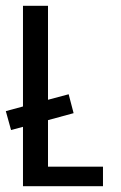

<svg xmlns="http://www.w3.org/2000/svg" viewBox="-42 -640 415 660"><path d="M-4 -193 -22 -258 37 -274V-620H123V-297L194 -316L211 -251L123 -227V-67H312V0H37V-204Z"/></svg>

Font: Smooch Sans SemiBold
Style: Bold
Weight: 600
Designer: Robert E. Leuschke
Foundry: Robert E. Leuschke
Version: Version 1.010; ttfautohint (v1.8.3)